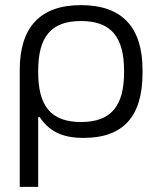

<svg xmlns="http://www.w3.org/2000/svg" viewBox="-20 -529 594 749"><path d="M536 -244V-256C536 -422 457 -509 296 -509C136 -509 57 -422 57 -256V200H129V-72H135C170 -20 218 9 306 9C462 9 536 -76 536 -244ZM129 -247V-253C129 -385 179 -447 296 -447C413 -447 464 -385 464 -253V-247C464 -115 413 -53 296 -53C179 -53 129 -115 129 -247Z"/></svg>

Font: LT Wave Text Light
Style: Regular
Weight: 300
Designer: Daniel Lyons
Version: Version 2.5 (Glyphs App)